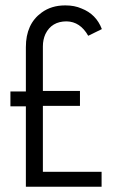

<svg xmlns="http://www.w3.org/2000/svg" viewBox="-20 -708 428 728"><path d="M19.5 -304.7V-361.3H78.1V-529.3Q78.1 -617.2 137.7 -660.2Q174.8 -687.5 226.6 -687.5H228.5Q262.7 -687.5 289.1 -675.8Q344.7 -654.3 366.2 -597.7L314.5 -572.3Q284.2 -626 232.4 -627Q175.8 -627 152.3 -579.1Q142.6 -557.6 142.6 -532.2V-363.3H283.2V-306.6H142.6V-56.6H365.2V0H78.1V-304.7Z"/></svg>

Font: Post No Bills Jaffna Medium
Style: Regular
Weight: 500
Designer: Kosala Senevirathne, Siva Puranthara, Lasantha Premarathna, Tharique Azeez
Foundry: Mooniak
Version: Version 1.220 ; ttfautohint (v1.6)